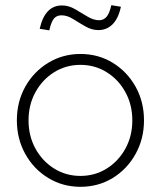

<svg xmlns="http://www.w3.org/2000/svg" viewBox="-20 -710 620 740"><path d="M290 10Q222 10 166 -24Q110 -58 77.5 -116.5Q45 -175 45 -246Q45 -318 77.5 -376Q110 -434 166 -468Q222 -502 290 -502Q359 -502 414.5 -468Q470 -434 502.5 -376Q535 -318 535 -246Q535 -175 502.5 -116.5Q470 -58 414.5 -24Q359 10 290 10ZM290 -32Q346 -32 391.5 -60.5Q437 -89 463.5 -137.5Q490 -186 490 -246Q490 -306 463.5 -354.5Q437 -403 391.5 -431.5Q346 -460 290 -460Q234 -460 188.5 -431.5Q143 -403 116.5 -354.5Q90 -306 90 -246Q90 -186 116.5 -137.5Q143 -89 188.5 -60.5Q234 -32 290 -32ZM170 -593 133 -599Q153 -689 219 -689Q245 -689 269.5 -674.5Q294 -660 317.5 -646Q341 -632 362 -632Q379 -632 390.5 -645Q402 -658 409 -690L446 -684Q436 -638 413.5 -616Q391 -594 359 -594Q334 -594 309.5 -608Q285 -622 262 -636.5Q239 -651 217 -651Q198 -651 187.5 -638Q177 -625 170 -593Z"/></svg>

Font: Red Hat Display
Style: Regular
Weight: 300
Designer: Pentagram, MCKL
Foundry: Pentagram, MCKL
Version: Version 1.023